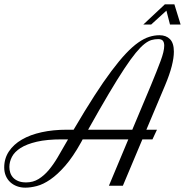

<svg xmlns="http://www.w3.org/2000/svg" viewBox="-88 -864 860 893"><path d="M592.8 -260.7H642.1L621.1 -215.8H574.2L483.4 0H418.5L508.8 -215.8H296.4Q294.4 -211.9 292.7 -208.7Q291 -205.6 289.1 -202.1Q251.5 -134.3 215.3 -93Q179.2 -51.8 146 -29.1Q112.8 -6.3 83.5 1.2Q54.2 8.8 29.8 8.8Q8.8 8.8 -9 2.2Q-26.9 -4.4 -40 -16.4Q-53.2 -28.3 -60.8 -45.9Q-68.4 -63.5 -68.4 -85.4Q-68.4 -127 -46.6 -159.7Q-24.9 -192.4 13.7 -214.8Q52.2 -237.3 105.7 -249Q159.2 -260.7 222.7 -260.7H254.4Q307.1 -350.6 350.6 -418Q394 -485.4 430.7 -534.2Q467.3 -583 497.8 -615.2Q528.3 -647.5 555.2 -666.3Q582 -685.1 606.2 -692.6Q630.4 -700.2 653.8 -700.2Q684.6 -700.2 702.6 -681.9Q720.7 -663.6 720.7 -623.5Q720.7 -595.2 710.9 -556.6Q701.2 -518.1 679.7 -466.8ZM648.4 -682.1Q632.3 -682.1 617.2 -678Q602.1 -673.8 584 -659.7Q565.9 -645.5 543.2 -617.9Q520.5 -590.3 489.5 -543.5Q458.5 -496.6 417.5 -427.5Q376.5 -358.4 321.8 -260.7H527.3L613.8 -466.8Q642.1 -535.2 658.9 -580.3Q675.8 -625.5 675.8 -651.4Q675.8 -667 669.4 -674.6Q663.1 -682.1 648.4 -682.1ZM33.7 -15.6Q65.9 -15.6 91.6 -31.5Q117.2 -47.4 138.9 -73.2Q160.6 -99.1 179.9 -131.8Q199.2 -164.6 218.3 -198.2L228.5 -215.8H199.7Q129.9 -215.8 83 -204.8Q36.1 -193.8 7.8 -175.8Q-20.5 -157.7 -32.5 -134.5Q-44.4 -111.3 -44.4 -87.4Q-44.4 -73.7 -40.3 -60.8Q-36.1 -47.9 -26.9 -37.8Q-17.6 -27.8 -2.7 -21.7Q12.2 -15.6 33.7 -15.6ZM702.6 -750 686 -814.5 615.2 -750H578.6L678.7 -843.8H723.1L752 -750Z"/></svg>

Font: Dynalight
Style: Regular
Weight: 400
Version: Version 1.000